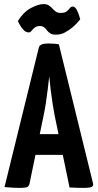

<svg xmlns="http://www.w3.org/2000/svg" viewBox="-20 -914 477 936"><path d="M73 2Q62 2 42 1Q22 0 2 -2L169 -681Q173 -702 214 -702Q228 -702 242.5 -701Q257 -700 267 -698L434 -18Q436 -8 427 -3Q418 2 384 2Q373 2 357 1.5Q341 1 319 0L246 -353Q241 -380 236 -411.5Q231 -443 227 -477Q223 -511 220 -542Q217 -511 212.5 -477Q208 -443 203.5 -411.5Q199 -380 193 -353L124 -19Q122 -9 114.5 -3.5Q107 2 73 2ZM116 -159V-260H342V-159ZM253 -745Q234 -745 224.5 -751.5Q215 -758 209 -766Q203 -774 195.5 -780.5Q188 -787 174 -787Q159 -787 149.5 -779.5Q140 -772 134 -764Q128 -756 120 -756Q105 -756 93 -770Q81 -784 74 -797.5Q67 -811 67 -811Q94 -855 130 -874.5Q166 -894 193 -894Q208 -894 218 -887.5Q228 -881 235.5 -872.5Q243 -864 252 -857.5Q261 -851 275 -851Q297 -851 306 -859Q315 -867 320.5 -874.5Q326 -882 335 -882Q346 -882 354 -866.5Q362 -851 366.5 -835.5Q371 -820 371 -820Q371 -820 361.5 -808.5Q352 -797 335.5 -782.5Q319 -768 298 -756.5Q277 -745 253 -745Z"/></svg>

Font: Yanone Kaffeesatz ExtraLight
Style: Regular
Weight: 200
Designer: Yanone (Cyrillic: Daniel Pouzeot, Huerta Tipografica, and Cyreal)
Foundry: Yanone
Version: Version 2.003